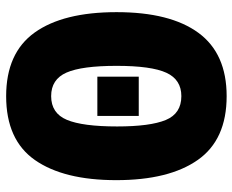

<svg xmlns="http://www.w3.org/2000/svg" viewBox="-88 -678 775 640"><g transform="rotate(90 300.0 -357.5)"><path d="M300 10Q156 10 88 -85Q20 -180 20 -358Q20 -537 89 -631Q158 -725 300 -725Q445 -725 512.5 -629Q580 -533 580 -357Q580 -182 513 -86Q446 10 300 10ZM300 -140Q357 -140 379 -192.5Q401 -245 401 -360Q401 -470 379.5 -522Q358 -574 300 -574Q245 -574 222 -524Q199 -474 199 -358Q199 -242 221.5 -191Q244 -140 300 -140ZM235 -294V-432H366V-294Z"/></g></svg>

Font: Noto Sans Mono Black
Style: Regular
Weight: 900
Designer: Monotype Design Team
Foundry: Monotype Imaging Inc.
Version: Version 2.014